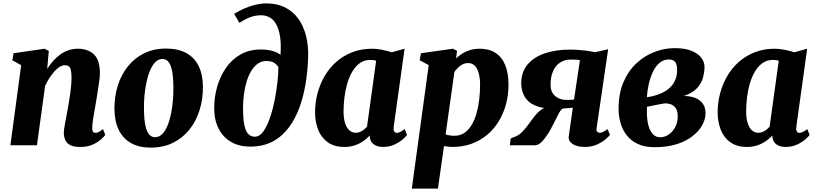

<svg xmlns="http://www.w3.org/2000/svg" viewBox="-20 -851 4780 1125"><path d="M256.5 -447.5Q273 -473 292 -494.5Q311 -516 333.5 -532Q356 -548 381.8 -556.8Q407.5 -565.5 437 -565.5Q494 -565.5 529.8 -532.8Q565.5 -500 565.5 -419.5Q565.5 -404.5 561.2 -373.5Q557 -342.5 551.5 -308.2Q546 -274 541.5 -247Q537.5 -222 532.5 -195Q527.5 -168 524 -143Q520.5 -118 520.5 -100Q520.5 -82 526.5 -77.2Q532.5 -72.5 539 -72.5Q547.5 -72.5 557.2 -77.2Q567 -82 583.5 -94.5L597 -60.5Q591.5 -52.5 573.2 -35.5Q555 -18.5 524.2 -4.2Q493.5 10 450 10Q409 10 388.5 -2.5Q368 -15 361 -33.5Q354 -52 354 -71Q354 -82 356.2 -98Q358.5 -114 362.2 -133.8Q366 -153.5 370 -174.8Q374 -196 377.5 -216Q381 -236.5 385 -260Q389 -283.5 392.2 -308.2Q395.5 -333 397.5 -357Q399.5 -381 399 -401.5Q398.5 -428.5 394.5 -443Q390.5 -457.5 382 -463.2Q373.5 -469 360 -469Q345.5 -469 329.8 -459.2Q314 -449.5 299 -432.8Q284 -416 270 -394.5Q256 -373 244.5 -348.5L196.5 0H41L104 -469L52 -498L59.5 -539L241 -565.5L266 -553Z M953 -566.5Q1022 -566.5 1070 -541Q1118 -515.5 1143.2 -465.5Q1168.5 -415.5 1169 -343Q1169.5 -270 1149.2 -205.2Q1129 -140.5 1089.5 -91.2Q1050 -42 993 -14Q936 14 863 14Q796 14 748.8 -12Q701.5 -38 676.5 -88.5Q651.5 -139 650.5 -211Q650 -285 670.2 -349.5Q690.5 -414 729.8 -462.8Q769 -511.5 825.2 -539Q881.5 -566.5 953 -566.5ZM932.5 -505.5Q908 -505.5 890 -487Q872 -468.5 859 -437.5Q846 -406.5 838 -368.8Q830 -331 826.5 -291Q823 -251 823.5 -215.5Q824 -149 832.5 -112.5Q841 -76 855.2 -61.5Q869.5 -47 887.5 -47Q912 -47 930.2 -65.2Q948.5 -83.5 961.2 -114.2Q974 -145 981.8 -183.2Q989.5 -221.5 993 -261.5Q996.5 -301.5 996 -338.5Q995.5 -405 987 -441.2Q978.5 -477.5 964.5 -491.5Q950.5 -505.5 932.5 -505.5Z M1445 8Q1381.5 8 1334.5 -19Q1287.5 -46 1261.2 -96.8Q1235 -147.5 1235 -218Q1235 -279.5 1251.8 -340.2Q1268.5 -401 1302.5 -451Q1336.5 -501 1388 -531Q1439.5 -561 1508.5 -561Q1548 -561 1579.8 -551.5Q1611.5 -542 1623.5 -529Q1628 -596.5 1620.2 -641.2Q1612.5 -686 1596.2 -712.5Q1580 -739 1558 -750.2Q1536 -761.5 1511.5 -761.5Q1476.5 -761.5 1447.8 -750.8Q1419 -740 1382.5 -717.5L1352 -770Q1381 -788 1412.8 -801.8Q1444.5 -815.5 1477.2 -823.2Q1510 -831 1541.5 -831Q1604 -831 1650.5 -807.5Q1697 -784 1727.5 -741.8Q1758 -699.5 1772.8 -642.2Q1787.5 -585 1785.5 -518Q1783.5 -443 1771.8 -367.8Q1760 -292.5 1736 -225Q1712 -157.5 1673.2 -105Q1634.5 -52.5 1578.2 -22.2Q1522 8 1445 8ZM1472.5 -50Q1501 -50 1523.2 -81.2Q1545.5 -112.5 1562.2 -162Q1579 -211.5 1590 -267.8Q1601 -324 1606.2 -375.2Q1611.5 -426.5 1611 -459Q1600 -474 1588.8 -481.5Q1577.5 -489 1565.8 -491.2Q1554 -493.5 1540 -493.5Q1512.5 -493.5 1490.5 -478Q1468.5 -462.5 1452 -435.2Q1435.5 -408 1425 -372.8Q1414.5 -337.5 1409.2 -298Q1404 -258.5 1404 -218.5Q1404 -151 1412.5 -114.5Q1421 -78 1436.8 -64Q1452.5 -50 1472.5 -50Z M2287 -109Q2284.5 -89.5 2289.8 -81Q2295 -72.5 2306 -72.5Q2313 -72.5 2323.5 -77Q2334 -81.5 2351 -94.5L2365 -60.5Q2359 -51.5 2339.8 -34.5Q2320.5 -17.5 2291 -3.8Q2261.5 10 2223.5 10Q2191.5 10 2170.2 -5.2Q2149 -20.5 2146.5 -49.5L2147 -57.5Q2132 -40.5 2110 -25Q2088 -9.5 2060.2 0.2Q2032.5 10 1998 10Q1938.5 10 1900.2 -17.5Q1862 -45 1844 -91.2Q1826 -137.5 1826 -192.5Q1826 -250 1840.5 -304.5Q1855 -359 1882.8 -406.2Q1910.5 -453.5 1951.2 -489.2Q1992 -525 2044.5 -545.2Q2097 -565.5 2160 -565.5Q2189 -565.5 2221.2 -558.8Q2253.5 -552 2275 -544.5L2350.5 -565.5ZM2184 -495.5Q2176 -498 2167.2 -499Q2158.5 -500 2149.5 -500Q2115 -500 2089 -481.5Q2063 -463 2044.5 -431.8Q2026 -400.5 2014.5 -361Q2003 -321.5 1998 -279.2Q1993 -237 1993 -197Q1993 -158 2001.8 -130Q2010.5 -102 2026.8 -87.5Q2043 -73 2065 -73Q2074 -73 2082.8 -75.8Q2091.5 -78.5 2100 -83.2Q2108.5 -88 2116 -94.5Q2123.5 -101 2130.5 -108.5Z M2393 254 2492 -469.5 2439 -498 2446.5 -539 2633.5 -565.5 2658 -553 2652.5 -509Q2668 -524 2688.5 -537Q2709 -550 2734.2 -557.8Q2759.5 -565.5 2790.5 -565.5Q2846 -565.5 2883.8 -540.8Q2921.5 -516 2940.5 -469Q2959.5 -422 2959.5 -354.5Q2959.5 -294 2944.5 -239.2Q2929.5 -184.5 2901.5 -139Q2873.5 -93.5 2833.2 -60Q2793 -26.5 2741.8 -8.2Q2690.5 10 2631 10Q2619 10 2606.2 8.5Q2593.5 7 2581.5 5L2546 254ZM2591 -63.5Q2602 -59.5 2614.5 -57.5Q2627 -55.5 2643.5 -55.5Q2676.5 -55.5 2701.2 -72.5Q2726 -89.5 2743.5 -118.8Q2761 -148 2772 -186.5Q2783 -225 2788 -268.5Q2793 -312 2793 -356Q2793 -390 2785.8 -418.8Q2778.5 -447.5 2763.2 -464.5Q2748 -481.5 2723.5 -481.5Q2705.5 -481.5 2691 -474.2Q2676.5 -467 2664.5 -455.2Q2652.5 -443.5 2642.5 -430Z M3540 -95 3554 -61Q3549 -53 3529.2 -35.8Q3509.5 -18.5 3478.2 -4.2Q3447 10 3406 10Q3361.5 10 3335.2 -7.2Q3309 -24.5 3312.5 -52L3336.5 -220Q3329 -219 3317.5 -218.2Q3306 -217.5 3294.5 -216.5Q3283 -215.5 3275 -214.5Q3264 -205 3254.2 -187Q3244.5 -169 3233.8 -146.2Q3223 -123.5 3208.5 -97Q3187 -58 3162.8 -29Q3138.5 0 3115.5 0H2967.5L2972 -39L2986.5 -46Q3015 -54 3036.8 -75.2Q3058.5 -96.5 3077 -122.8Q3095.5 -149 3115 -173.2Q3134.5 -197.5 3158 -213Q3181.5 -228.5 3213.5 -227L3226 -215.5Q3168 -214.5 3130.2 -227.2Q3092.5 -240 3071.8 -261.8Q3051 -283.5 3042.8 -310Q3034.5 -336.5 3034 -362.5Q3034 -427.5 3070 -471.5Q3106 -515.5 3170.8 -538Q3235.5 -560.5 3321.5 -560.5Q3336.5 -560.5 3358.8 -559.2Q3381 -558 3408.8 -554.8Q3436.5 -551.5 3466.5 -545L3543.5 -562.5L3475 -96Q3473 -82 3481.5 -77.2Q3490 -72.5 3495 -72.5Q3502.5 -72.5 3515 -78.8Q3527.5 -85 3540 -95ZM3343.5 -267.5 3378 -499Q3372.5 -500 3361.8 -500.8Q3351 -501.5 3340.2 -501.8Q3329.5 -502 3324 -502Q3289 -502 3262.2 -484.8Q3235.5 -467.5 3220.8 -434.8Q3206 -402 3206 -354.5Q3206 -311 3233 -288.2Q3260 -265.5 3299 -265.5Q3303.5 -265.5 3312.2 -265.8Q3321 -266 3330 -266.5Q3339 -267 3343.5 -267.5Z M3816.5 11.5Q3758 11.5 3717.5 -7.2Q3677 -26 3652 -58.5Q3627 -91 3615.8 -130.8Q3604.5 -170.5 3604.5 -213Q3604.5 -303.5 3633.5 -370.5Q3662.5 -437.5 3710.5 -481.5Q3758.5 -525.5 3816.5 -547.2Q3874.5 -569 3932 -569Q3993 -569 4031.8 -553.2Q4070.5 -537.5 4089.2 -512.5Q4108 -487.5 4108 -460.5Q4108 -429 4099 -396Q4090 -363 4064 -334.5Q4038 -306 3987 -288.5Q4027 -288.5 4055.2 -276.5Q4083.5 -264.5 4098.8 -242.2Q4114 -220 4114 -188Q4114 -153 4095 -118.2Q4076 -83.5 4038.5 -53.8Q4001 -24 3945.2 -6.2Q3889.5 11.5 3816.5 11.5ZM3849 -46.5Q3873.5 -46.5 3896.8 -61.8Q3920 -77 3935.5 -104.5Q3951 -132 3951 -168.5Q3951 -200 3940 -216.5Q3929 -233 3912.2 -239.2Q3895.5 -245.5 3878 -245.5Q3870 -244.5 3861.8 -243Q3853.5 -241.5 3844.8 -240Q3836 -238.5 3826.5 -236.5Q3812 -233.5 3798.5 -230.8Q3785 -228 3771 -225.5Q3770.5 -217 3770.5 -208.2Q3770.5 -199.5 3770.5 -191.5Q3770.5 -152.5 3778.5 -119.5Q3786.5 -86.5 3804 -66.5Q3821.5 -46.5 3849 -46.5ZM3770.5 -281.5Q3781.5 -282.5 3791.8 -284.8Q3802 -287 3812 -289.5Q3822 -292 3831.5 -295.5Q3871 -309 3896.8 -330Q3922.5 -351 3935 -379Q3947.5 -407 3947.5 -440.5Q3947.5 -474 3936 -488.2Q3924.5 -502.5 3899 -502.5Q3867.5 -502.5 3843.8 -482Q3820 -461.5 3804.8 -428.2Q3789.5 -395 3781 -356.5Q3772.5 -318 3770.5 -281.5Z M4646 -109Q4643.5 -89.5 4648.8 -81Q4654 -72.5 4665 -72.5Q4672 -72.5 4682.5 -77Q4693 -81.5 4710 -94.5L4724 -60.5Q4718 -51.5 4698.8 -34.5Q4679.5 -17.5 4650 -3.8Q4620.5 10 4582.5 10Q4550.5 10 4529.2 -5.2Q4508 -20.5 4505.5 -49.5L4506 -57.5Q4491 -40.5 4469 -25Q4447 -9.5 4419.2 0.2Q4391.5 10 4357 10Q4297.5 10 4259.2 -17.5Q4221 -45 4203 -91.2Q4185 -137.5 4185 -192.5Q4185 -250 4199.5 -304.5Q4214 -359 4241.8 -406.2Q4269.5 -453.5 4310.2 -489.2Q4351 -525 4403.5 -545.2Q4456 -565.5 4519 -565.5Q4548 -565.5 4580.2 -558.8Q4612.5 -552 4634 -544.5L4709.5 -565.5ZM4543 -495.5Q4535 -498 4526.2 -499Q4517.5 -500 4508.5 -500Q4474 -500 4448 -481.5Q4422 -463 4403.5 -431.8Q4385 -400.5 4373.5 -361Q4362 -321.5 4357 -279.2Q4352 -237 4352 -197Q4352 -158 4360.8 -130Q4369.5 -102 4385.8 -87.5Q4402 -73 4424 -73Q4433 -73 4441.8 -75.8Q4450.5 -78.5 4459 -83.2Q4467.5 -88 4475 -94.5Q4482.5 -101 4489.5 -108.5Z"/></svg>

Font: Merriweather 24pt Black
Style: Italic
Weight: 900
Italic angle: -7.8°
Designer: Eben Sorkin
Foundry: Eben Sorkin
Version: Version 2.101